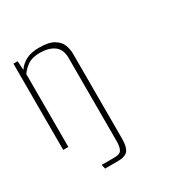

<svg xmlns="http://www.w3.org/2000/svg" viewBox="-151 -603 878 906"><g transform="rotate(-30 288.0 -150.0)"><path d="M166 175 161 152H231Q260 152 269 137Q278 122 278 89V-364Q278 -410 249 -431Q220 -452 172 -452Q130 -452 106 -435.5Q82 -419 67 -397V0H39V-470H62L65 -421Q82 -446 109.5 -460.5Q137 -475 181 -475Q234 -475 261 -458.5Q288 -442 297 -418Q306 -394 306 -372V94Q306 138 291 156.5Q276 175 236 175Z"/></g></svg>

Font: Smooch Sans ExtraLight
Style: Regular
Weight: 200
Designer: Robert E. Leuschke
Foundry: Robert E. Leuschke
Version: Version 1.010; ttfautohint (v1.8.3)